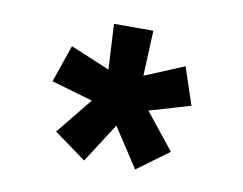

<svg xmlns="http://www.w3.org/2000/svg" viewBox="-49 -762 581 460"><g transform="rotate(10 242.0 -531.5)"><path d="M194.3 -699.2 200.2 -588.9 104.5 -628.9 73.2 -538.1 173.8 -508.8 102.5 -420.9 180.7 -364.3 242.2 -460 304.7 -364.3 381.8 -420.9 311.5 -508.8 411.1 -538.1 380.9 -628.9 285.2 -588.9 290 -699.2Z"/></g></svg>

Font: Sen-gleads
Style: Bold
Weight: 700
Designer: Kosal Sen, Philatype
Foundry: Philatype
Version: Version 1.004; ttfautohint (v1.8.3)